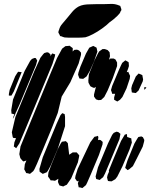

<svg xmlns="http://www.w3.org/2000/svg" viewBox="-20 -941 773 974"><path d="M379 -619 337 -524 293 -451 273 -368 244 -294 196 -178 167 -109 155 -83 149 -73 132 -59 121 -62 113 -63 109 -71 103 -82 106 -108 114 -127 106 -124 98 -122 92 -128 83 -139 78 -159 84 -198 115 -274 235 -565 269 -646 295 -694 312 -707 326 -708 333 -709 342 -702 349 -697V-685L348 -680L351 -682L357 -688L371 -689L381 -685L391 -674V-663ZM456 -627 435 -580 419 -553 402 -541 391 -542 383 -543 381 -548 376 -562 378 -573 388 -603 416 -669 429 -692 433 -699 453 -708 463 -703 470 -699 471 -694 474 -679 470 -667ZM552 -544 526 -482 509 -449 493 -434 479 -433 467 -437 457 -451V-462L465 -494L467 -500L462 -497L457 -495L449 -498L439 -503L436 -508L429 -521L428 -532L431 -564L460 -636L477 -670L483 -680L500 -692H512L526 -687L536 -676L537 -666L538 -656L533 -638L540 -644H557L566 -639L574 -624V-606ZM246 -616 111 -291 78 -213 62 -189 56 -194 50 -198 51 -204 53 -219 62 -242 60 -240 52 -241 46 -242 44 -248 40 -270 58 -347 154 -580 185 -648 199 -666 205 -672 219 -676 228 -673 237 -663 235 -655 240 -663 245 -670 260 -665 258 -654ZM163 -612 80 -413 61 -371 60 -370 57 -361 49 -344 45 -338 48 -349 53 -361 38 -365V-371L37 -382L46 -436L105 -581L133 -632L142 -642L155 -647L162 -646L169 -633L167 -628ZM622 -493 601 -449 589 -435 575 -426 559 -435V-447L564 -465H560H549L547 -473L543 -484L549 -505L581 -581L594 -610L600 -622L616 -635L623 -631L632 -626L633 -621L634 -606L630 -593L623 -575H625L631 -577L633 -571L640 -556L638 -541ZM85 -563 50 -477 38 -456H25V-464L29 -485L57 -554L67 -570L72 -577L90 -575ZM683 -482 669 -469 655 -471 649 -472 648 -477 646 -493 650 -509 669 -553 683 -568 691 -565 702 -560 703 -554 706 -538 704 -528ZM713 -500 723 -497 716 -489 711 -486ZM310 -301 274 -189 237 -101 223 -75 217 -67 197 -59 188 -65 181 -70 180 -84 197 -143 267 -313 287 -357 296 -367 308 -362 310 -348ZM586 -235 540 -125 513 -61 503 -42 494 -35 486 -28 475 -31 468 -33 465 -46 477 -92 528 -214 549 -257 557 -267 571 -273 580 -271 591 -262 590 -257ZM637 -182 601 -97 575 -45 565 -32 553 -25 546 -21 533 -22 528 -23 526 -28 523 -41 526 -54 533 -70 532 -76 538 -91 551 -123 594 -226 613 -258 624 -261 625 -246V-245L626 -246L637 -242L646 -239L647 -229L649 -218ZM482 -155 440 -55 422 -14 416 -2 398 13 387 10 379 9 378 3 375 -11 379 -24 371 -21 361 -36 363 -49 374 -84 438 -219 453 -239 459 -247 472 -250 477 -252 479 -244 477 -230 482 -232 491 -230 501 -221 500 -208ZM704 -197 675 -139V-138L674 -137L654 -98L635 -82L627 -78L621 -84L615 -89L618 -100L627 -128L662 -213L676 -237L682 -246L697 -249L705 -245L712 -231L711 -223ZM375 -117 341 -36 319 -4 306 2 301 5 290 2 282 0 278 -8 274 -18 276 -34 259 -24 245 -26H237L232 -34L224 -45V-51L226 -67L242 -109L272 -183L288 -213L294 -222L308 -224L314 -225L324 -215L331 -156L349 -168H360H369L376 -160L382 -153L381 -145ZM321 -850Q333 -865 347 -881.5Q361 -898 379 -908Q391 -914 405 -916.5Q419 -919 433 -919Q451 -920 469 -920Q487 -920 505 -920Q522 -920 541 -921Q560 -922 577 -916Q579 -915 583.5 -913.5Q588 -912 590 -911Q591 -910 591 -908Q591 -906 592 -905Q593 -902 594.5 -898Q596 -894 596 -891Q596 -889 594.5 -887Q593 -885 592 -884Q591 -881 589.5 -877.5Q588 -874 586 -872Q584 -869 580.5 -866Q577 -863 575 -860Q566 -851 556 -843Q546 -835 536 -828Q521 -813 498 -796.5Q475 -780 452 -768Q429 -756 414 -752Q397 -750 380.5 -750Q364 -750 347 -750Q338 -750 327.5 -750Q317 -750 308 -751Q304 -752 299.5 -753.5Q295 -755 291 -757Q290 -757 288.5 -757Q287 -757 286 -758Q284 -759 284 -760.5Q284 -762 283 -763Q282 -766 279 -770.5Q276 -775 276 -778Q276 -781 277.5 -784.5Q279 -788 280 -791Q284 -807 296.5 -821Q309 -835 321 -850Z"/></svg>

Font: Rubik Marker Hatch
Style: Regular
Weight: 400
Designer: Hubert and Fischer, NaN
Foundry: Hubert & Fischer, NaN
Version: Version 2.200